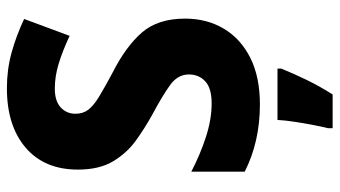

<svg xmlns="http://www.w3.org/2000/svg" viewBox="-234 -530 985 557"><g transform="rotate(-90 258.5 -251.5)"><path d="M483 -207Q483 -144 454 -95Q425 -46 369.5 -18Q314 10 234 10Q126 10 39 -34V-189Q89 -163 140 -146.5Q191 -130 237 -130Q281 -130 301 -148.5Q321 -167 321 -196Q321 -228 291 -250Q261 -272 203 -303Q165 -324 129 -350Q93 -376 69 -416Q45 -456 45 -518Q45 -615 108.5 -669.5Q172 -724 281 -724Q335 -724 384 -710.5Q433 -697 482 -674L433 -542Q388 -563 351.5 -574Q315 -585 280 -585Q244 -585 225.5 -568Q207 -551 207 -525Q207 -503 219 -487.5Q231 -472 257.5 -456Q284 -440 327 -417Q402 -379 442.5 -332.5Q483 -286 483 -207ZM338 72Q323 109 305 146Q287 183 263 221H165V208Q170 188 175 161.5Q180 135 184 108.5Q188 82 189 61H338Z"/></g></svg>

Font: Noto Sans Gurmukhi SemiCondensed ExtraBold
Style: Regular
Weight: 800
Width: 4
Designer: Jelle Bosma - Monotype Design Team
Foundry: Monotype Imaging Inc.
Version: Version 2.004; ttfautohint (v1.8.4.7-5d5b)